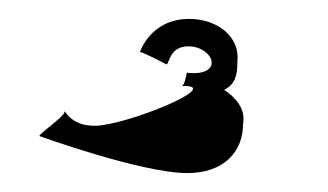

<svg xmlns="http://www.w3.org/2000/svg" viewBox="-20 -707 347 203"><path d="M22 -563C22 -563 130 -524 178 -524C216 -524 237 -546 237 -576C240 -592 229 -604 217 -612C229 -618 231 -628 231 -642C234 -668 210 -687 180 -687C139 -687 128 -652 128 -652C131 -652 156 -639 156 -639C159 -639 159 -658 179 -658C206 -658 218 -626 178 -630C178 -636 176 -616 172 -616C220 -618 113 -574 80 -574C52 -574 48 -594 48 -588C48 -584 18 -563 22 -563Z"/></svg>

Font: Ampere
Style: SCUltCnd
Weight: 400
Version: Version 1